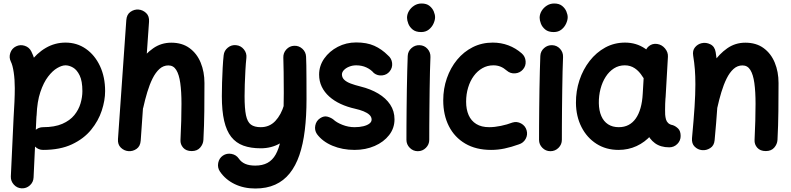

<svg xmlns="http://www.w3.org/2000/svg" viewBox="-20 -796 4501 1093"><path d="M159.9 -7.3Q159.9 19.2 179.3 38.3Q198.6 57.4 225.1 57.4Q322.1 57.4 389.7 25.6Q457.3 -6.2 498.8 -57.3Q540.3 -108.3 559.3 -166.4Q578.4 -224.5 578.4 -277.3Q578.4 -357.9 549.1 -420.2Q519.9 -482.4 469.1 -517.9Q418.3 -553.5 353 -553.5Q292.5 -553.5 240.5 -523.2Q188.5 -492.9 148.7 -437.9Q109 -382.9 85.6 -308.3Q62.3 -233.6 58.8 -144.8Q58.1 -118.3 76.4 -98.2Q94.7 -78.1 121.2 -77.4Q148.2 -76.7 167.9 -94.8Q187.6 -112.9 188.4 -139.4Q191.4 -217.7 209.7 -271.9Q227.9 -326.2 253.6 -359.7Q279.3 -393.3 305.9 -408.7Q332.5 -424.1 353 -424.1Q373.7 -424.1 395.9 -411.3Q418.1 -398.4 433.5 -366.5Q449 -334.5 449 -277.3Q449 -243.4 438.5 -207.5Q428 -171.5 403.1 -140.7Q378.2 -110 334.7 -91Q291.1 -72 225.1 -72Q198.6 -72 179.3 -53.2Q159.9 -34.3 159.9 -7.3ZM103.4 276.1Q130.4 277.2 150.2 259.1Q170 241 171.1 214.5L186.8 -119.8Q189.7 -167.4 192.1 -210.5Q194.6 -253.7 194.6 -294.4Q194.6 -350.1 187.8 -403.9Q181 -457.8 158.4 -502.9Q146.7 -526.9 121 -535.3Q95.2 -543.8 71.3 -532.1Q47.4 -520.4 38.7 -494.8Q30 -469.2 41.7 -445.3Q51.9 -425.5 58 -384.5Q64.2 -343.4 64.2 -294.4Q64.2 -258.2 62.3 -216.6Q60.3 -174.9 57.4 -127.3L41.7 208.4Q40.6 234.9 58.8 254.9Q76.9 275 103.4 276.1Z M677.1 -220.8Q670.7 -194.6 681.5 -171.4Q692.3 -148.3 715.7 -141.8Q743.8 -134 767.2 -146.6Q790.6 -159.2 795.5 -183.3Q805.5 -228.6 818.4 -271.5Q831.3 -314.3 848.3 -348.8Q865.4 -383.2 887.6 -403.4Q909.9 -423.6 938.8 -423.6Q967.3 -423.6 983.3 -397.8Q999.4 -372.1 1006.2 -323.4Q1013.1 -274.7 1013.1 -205.4Q1013.1 -158.7 1011.7 -108.1Q1010.3 -57.5 1007.4 0.6Q1006 25.8 1022.8 44.9Q1039.7 64 1071.4 64Q1102.3 64 1119.4 44.4Q1136.5 24.8 1137.9 0.5Q1142.2 -81.8 1143.1 -163.6Q1143.9 -245.5 1143.9 -323.7Q1143.9 -387.3 1122.4 -439.4Q1101 -491.5 1058.9 -522.2Q1016.8 -553 955 -553Q897.5 -553 851.9 -521Q806.3 -489 771.8 -438.4Q737.3 -387.8 713.7 -330Q690.2 -272.1 677.1 -220.8ZM710.7 64.3Q735.5 66.5 757.1 51.7Q778.7 36.9 781 4.5L828.4 -672.2Q830.7 -704.3 811.8 -722Q792.8 -739.6 768.6 -741.6Q744.3 -743.5 722.8 -728.6Q701.3 -713.6 699 -681.3L651.6 -4.5Q649.3 26.7 668 44.6Q686.8 62.5 710.7 64.3Z M1324.7 -538.8Q1298.2 -541.9 1277 -524.8Q1255.9 -507.8 1253.2 -481.3Q1249.8 -451.3 1247.6 -409.7Q1245.4 -368 1244.1 -325.4Q1242.9 -282.7 1242.9 -248.5Q1242.9 -165 1256.1 -108Q1269.3 -50.9 1296.4 -16.6Q1323.6 17.7 1365.4 33Q1407.2 48.2 1464.4 48.2Q1525.6 48.2 1574.4 19.8Q1623.2 -8.7 1657.7 -57.3Q1692.1 -106 1710 -166.9Q1716.8 -190.1 1705 -211.5Q1693.2 -233 1670.4 -239.9Q1647.2 -246.7 1625.7 -234.7Q1604.2 -222.8 1597.4 -200Q1580.4 -142.2 1547.2 -107.1Q1514 -72 1464.4 -72Q1428.3 -72 1408.3 -86.8Q1388.3 -101.6 1380.3 -139.8Q1372.3 -178.1 1372.3 -248.5Q1372.3 -276.7 1373.5 -316Q1374.8 -355.3 1377 -395.6Q1379.2 -435.9 1382.6 -466.9Q1385.6 -493.4 1368.4 -514.8Q1351.2 -536.1 1324.7 -538.8ZM1654.7 -535.4Q1628.2 -534.3 1610 -514.5Q1591.8 -494.6 1592.9 -467.7Q1594 -437.4 1594.7 -385.3Q1595.5 -333.1 1595.5 -266.6Q1595.5 -180.9 1591.6 -114Q1587.6 -47 1577.6 2.2Q1567.5 51.4 1549.4 83.5Q1531.4 115.6 1502.8 131.2Q1474.2 146.7 1433.1 146.7Q1398.6 146.7 1375.8 136.7Q1353 126.7 1339.5 106.8Q1324.7 85.2 1297.8 80.1Q1270.9 75.1 1248.9 89.8Q1227.3 104.6 1222.2 131.5Q1217.2 158.3 1231.9 180.3Q1263.3 226.4 1315.6 251.8Q1367.8 277.1 1433.1 277.1Q1498 277.1 1546.5 255.2Q1595 233.4 1629 191Q1663.1 148.6 1684.3 86.9Q1705.4 25.3 1715.1 -54.6Q1724.9 -134.5 1724.9 -231.4Q1724.9 -301.5 1724.6 -347.4Q1724.4 -393.2 1723.9 -422.9Q1723.4 -452.5 1722.4 -473.3Q1721.3 -499.9 1701.5 -518.2Q1681.6 -536.5 1654.7 -535.4Z M2198.6 -390Q2215.2 -410.8 2212.2 -437.4Q2209.1 -464 2188.7 -480.6Q2153.1 -516.5 2110.5 -535.5Q2067.9 -554.4 2007.8 -554.4Q1950.9 -554.4 1902.9 -529.4Q1854.9 -504.4 1825.7 -462.8Q1796.6 -421.1 1796.6 -371.2Q1796.6 -333.6 1811.7 -302.3Q1826.8 -271 1854.4 -246.3Q1882 -221.6 1919.4 -204.3Q1956.8 -187 2001.6 -177Q2028.4 -171 2049.7 -162.4Q2070.9 -153.8 2083.2 -142.2Q2095.5 -130.5 2095.5 -115.2Q2095.5 -102.3 2083.1 -92.6Q2070.7 -82.9 2048.8 -77.5Q2026.9 -72 1998.5 -72Q1962.9 -72 1929.4 -85.3Q1895.9 -98.5 1877.6 -115.8Q1864.6 -126.1 1844.5 -131.8Q1824.3 -137.5 1802.4 -123Q1780 -108.3 1774.8 -81.5Q1769.5 -54.8 1784.3 -32.8Q1815.7 9.8 1872.6 33.6Q1929.4 57.4 1998.5 57.4Q2061.3 57.4 2112.9 34.9Q2164.4 12.5 2195.1 -26.9Q2225.8 -66.3 2225.8 -116.7Q2225.8 -163.8 2201.3 -200.7Q2176.8 -237.5 2133.2 -263.5Q2089.7 -289.4 2032.6 -303.5Q2000.2 -311.5 1976.6 -320.4Q1953 -329.3 1940 -341.6Q1927 -353.9 1926.5 -371.7Q1926.5 -385.3 1937.9 -397.2Q1949.3 -409.2 1968 -416.6Q1986.6 -424.1 2007.8 -424.1Q2039.7 -424.1 2065.6 -412.1Q2091.6 -400.1 2108.4 -380.1Q2129.2 -363.9 2155.8 -366.8Q2182.4 -369.6 2198.6 -390Z M2297.1 -694.8Q2297.1 -680.5 2304.3 -661.5Q2311.5 -642.5 2329 -628Q2346.4 -613.5 2377.4 -613.5Q2403.3 -613.5 2421.1 -627.6Q2438.8 -641.7 2447.8 -661.6Q2456.8 -681.5 2456.8 -698.2Q2456.8 -712.5 2449.3 -730.8Q2441.8 -749 2424.9 -762.6Q2408.1 -776.1 2379.9 -776.1Q2357.3 -776.1 2338.4 -764.3Q2319.6 -752.4 2308.3 -733.8Q2297.1 -715.2 2297.1 -694.8ZM2368.8 -538.8Q2342.3 -539.9 2322.2 -522Q2302.1 -504.2 2301 -477.2Q2299.6 -441.8 2298.3 -392.6Q2297.1 -343.5 2296.1 -288.1Q2295.2 -232.8 2294.7 -178.3Q2294.2 -123.9 2293.9 -77.5Q2293.7 -31.1 2293.7 0Q2293.7 26.5 2312.8 45.6Q2331.9 64.7 2358.4 64.7Q2385.4 64.7 2404.5 45.6Q2423.6 26.5 2423.6 0Q2423.6 -30.4 2423.8 -76.8Q2424.1 -123.2 2424.6 -177.4Q2425 -231.7 2425.8 -286.4Q2426.5 -341.2 2427.7 -389.4Q2429 -437.6 2430.4 -471.1Q2431.5 -498 2413.6 -517.9Q2395.8 -537.7 2368.8 -538.8Z M2956.9 -400.5Q2974.4 -420.5 2972.2 -447.6Q2970.1 -474.7 2950.1 -492.1Q2915.9 -522.1 2874.1 -537.8Q2832.4 -553.5 2784.9 -553.5Q2723 -553.5 2671.4 -527.5Q2619.8 -501.5 2582.2 -455.9Q2544.6 -410.3 2523.9 -350.8Q2503.2 -291.4 2503.2 -224.5Q2503.2 -141.6 2535.3 -78Q2567.5 -14.4 2628.6 21.5Q2689.7 57.4 2775.5 57.4Q2814.6 57.4 2852.5 49.4Q2890.5 41.4 2933.8 25.8Q2959.5 17.9 2972.4 -5.4Q2985.2 -28.8 2977.8 -54.4Q2970.3 -80.1 2946.6 -93.1Q2922.9 -106.2 2897.2 -98.4Q2867.4 -86.9 2831.6 -79.5Q2795.8 -72 2764.9 -72Q2720.5 -72 2691.3 -90.1Q2662.1 -108.2 2647.8 -140.7Q2633.5 -173.3 2633.5 -216.8Q2633.5 -259.9 2644.9 -297.4Q2656.2 -335 2676.9 -363.3Q2697.6 -391.7 2726.1 -407.9Q2754.5 -424.1 2788.6 -424.1Q2810.9 -424.1 2829.2 -416.7Q2847.4 -409.4 2865.4 -393.7Q2885.4 -376.3 2912.5 -378.4Q2939.6 -380.5 2956.9 -400.5Z M3052 -694.8Q3052 -680.5 3059.2 -661.5Q3066.4 -642.5 3083.9 -628Q3101.3 -613.5 3132.3 -613.5Q3158.2 -613.5 3176 -627.6Q3193.7 -641.7 3202.7 -661.6Q3211.7 -681.5 3211.7 -698.2Q3211.7 -712.5 3204.2 -730.8Q3196.7 -749 3179.8 -762.6Q3163 -776.1 3134.8 -776.1Q3112.2 -776.1 3093.3 -764.3Q3074.5 -752.4 3063.2 -733.8Q3052 -715.2 3052 -694.8ZM3123.7 -538.8Q3097.2 -539.9 3077.1 -522Q3057 -504.2 3055.9 -477.2Q3054.4 -441.8 3053.2 -392.6Q3052 -343.5 3051 -288.1Q3050 -232.8 3049.6 -178.3Q3049.1 -123.9 3048.8 -77.5Q3048.6 -31.1 3048.6 0Q3048.6 26.5 3067.7 45.6Q3086.8 64.7 3113.3 64.7Q3140.3 64.7 3159.4 45.6Q3178.5 26.5 3178.5 0Q3178.5 -30.4 3178.7 -76.8Q3179 -123.2 3179.4 -177.4Q3179.9 -231.7 3180.7 -286.4Q3181.4 -341.2 3182.6 -389.4Q3183.8 -437.6 3185.3 -471.1Q3186.4 -498 3168.5 -517.9Q3150.6 -537.7 3123.7 -538.8Z M3706.8 -311.3Q3680.3 -315.1 3660.1 -298.2Q3639.9 -281.4 3638.3 -255.6Q3637.3 -238.5 3637 -217.3Q3636.6 -196.2 3637 -176.3Q3637.5 -156.4 3638.3 -143.1Q3642.5 -87.8 3659.5 -45.9Q3676.6 -4 3708.8 19.3Q3741 42.7 3789.7 42.7Q3816.7 42.7 3835.8 23.6Q3854.9 4.5 3854.7 -22Q3854.6 -50.4 3840.5 -64.1Q3826.3 -77.9 3810.3 -83.4Q3793.1 -86.7 3783.9 -95.3Q3774.7 -103.9 3771.2 -116.3Q3767.8 -128.8 3766.6 -143.4Q3766.1 -154.1 3766.1 -170.7Q3766 -187.4 3766.7 -205.6Q3767.5 -223.8 3768.4 -237.5Q3770 -267.1 3751.8 -287.3Q3733.6 -307.5 3706.8 -311.3ZM3502.6 -72Q3466.8 -72 3441.6 -88.4Q3416.4 -104.7 3403.1 -135.5Q3389.8 -166.3 3389 -208.3Q3388.4 -251 3398.5 -289.8Q3408.6 -328.6 3428 -358.8Q3447.4 -389 3474.9 -406.6Q3502.4 -424.1 3536.7 -424.1Q3568.6 -424.1 3593.8 -407.2Q3619 -390.3 3637.2 -360.7Q3650.8 -336.8 3678.2 -329.7Q3705.7 -322.5 3727.8 -335Q3749.9 -347.4 3755.6 -374Q3761.4 -400.5 3745.6 -423.3Q3701.8 -486 3651.9 -519.7Q3602.1 -553.5 3538 -553.5Q3476.8 -553.5 3425.5 -525.5Q3374.3 -497.4 3336.7 -449.2Q3299.1 -400.9 3278.6 -339.2Q3258.1 -277.5 3258.7 -210.1Q3259.4 -133.3 3290.3 -72.6Q3321.2 -12 3375.6 22.7Q3430.1 57.4 3501 57.4Q3556.6 57.4 3603.9 35.5Q3651.2 13.7 3686.9 -26.6Q3722.5 -66.8 3743.9 -122.1Q3765.3 -177.5 3769.2 -244.4L3782.3 -472.8Q3783.9 -498.5 3765.7 -520.3Q3747.6 -542 3720.7 -545.8Q3694.2 -549.6 3674 -533.3Q3653.8 -517 3652.2 -490.1L3638.9 -262.5Q3636.5 -216.9 3626.5 -181.5Q3616.5 -146.1 3599.3 -121.6Q3582.2 -97.2 3558 -84.6Q3533.9 -72 3502.6 -72Z M3919.4 -10Q3916.7 21.5 3934.6 38.9Q3952.4 56.3 3975.8 58.6Q4000.5 61.3 4022.9 47.2Q4045.4 33.2 4048.1 2.2Q4057.9 -102.7 4063 -178.9Q4068.1 -255.1 4068.1 -315.9Q4068.1 -366.9 4064.7 -410.9Q4061.3 -454.8 4054.1 -499Q4048.8 -531.5 4023.9 -543.8Q3998.9 -556.2 3973.5 -550Q3951.5 -544.8 3936.4 -526.6Q3921.3 -508.4 3926.1 -478.9Q3932.6 -439.6 3935.6 -401Q3938.6 -362.4 3938.6 -315.9Q3938.6 -260.5 3933.9 -187.5Q3929.2 -114.5 3919.4 -10ZM3945.2 -220.8Q3938.7 -194.6 3949.5 -171.4Q3960.3 -148.3 3983.8 -141.8Q4011.8 -134 4035.3 -146.6Q4058.7 -159.2 4063.6 -183.3Q4073.6 -228.6 4086.5 -271.5Q4099.4 -314.3 4116.4 -348.8Q4133.4 -383.2 4155.7 -403.4Q4178 -423.6 4206.9 -423.6Q4235.4 -423.6 4251.4 -397.8Q4267.5 -372.1 4274.3 -323.4Q4281.1 -274.7 4281.1 -205.4Q4281.1 -158.7 4279.7 -108.1Q4278.3 -57.5 4275.5 0.6Q4274 25.8 4290.9 44.9Q4307.7 64 4339.5 64Q4370.4 64 4387.5 44.4Q4404.5 24.8 4406 0.5Q4410.3 -81.8 4411.1 -163.6Q4412 -245.5 4412 -323.7Q4412 -387.3 4390.5 -439.4Q4369 -491.5 4327 -522.2Q4284.9 -553 4223 -553Q4165.5 -553 4119.9 -521Q4074.3 -489 4039.9 -438.4Q4005.4 -387.8 3981.8 -330Q3958.3 -272.1 3945.2 -220.8Z"/></svg>

Font: Mikhak VF
Style: Regular
Weight: 100
Designer: Amin Abedi
Version: Version 3.001